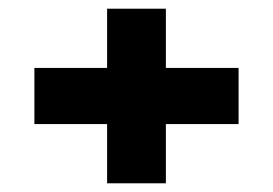

<svg xmlns="http://www.w3.org/2000/svg" viewBox="-20 -553 627 441"><path d="M226 -132V-268H59V-397H226V-533H361V-397H528V-268H361V-132Z"/></svg>

Font: Special Gothic Extended Bold
Style: Regular
Weight: 700
Width: 7
Designer: Alistair McCready
Foundry: Monolith
Version: Version 1.000; ttfautohint (v1.8.4.7-5d5b)